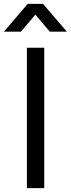

<svg xmlns="http://www.w3.org/2000/svg" viewBox="-58 -965 363 985"><path d="M-38 -802.5 84 -945H163L285 -802.5H197.5L123.5 -890L49.5 -802.5ZM80 0V-720H169V0Z"/></svg>

Font: Manrope ExtraLight Medium
Style: Regular
Weight: 500
Version: Version 4.504